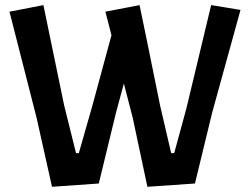

<svg xmlns="http://www.w3.org/2000/svg" viewBox="-20 -716 965 741"><path d="M640.6 -125Q643.6 -125 652.3 -125Q664.1 -168 699.2 -296.9Q722.7 -396.5 794.9 -696.3Q823.2 -691.4 908.2 -677.7Q880.9 -579.1 798.8 -281.2Q782.2 -212.9 732.4 -7.8Q686.5 -4.9 548.8 4.9Q535.2 -61.5 492.2 -261.7Q483.4 -294.9 458 -393.6Q450.2 -366.2 427.7 -281.2Q411.1 -212.9 361.3 -7.8Q316.4 -4.9 180.7 4.9Q166 -61.5 121.1 -261.7Q94.7 -364.3 16.6 -670.9Q49.8 -677.7 147.5 -696.3Q167 -599.6 227.5 -309.6Q239.3 -263.7 273.4 -125Q275.4 -125 284.2 -125Q296.9 -170.9 336.9 -309.6Q355.5 -377.9 410.2 -580.1Q404.3 -602.5 386.7 -670.9Q419.9 -677.7 518.6 -696.3Q539.1 -599.6 597.7 -309.6Q608.4 -263.7 640.6 -125Z"/></svg>

Font: Acme Polish
Style: Regular
Weight: 400
Designer: Juan Pablo del Peral
Version: Version 1.002